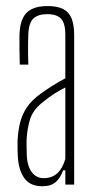

<svg xmlns="http://www.w3.org/2000/svg" viewBox="-20 -626 328 651"><path d="M123.5 5.5Q83 5.5 63.2 -21Q43.5 -47.5 40.5 -94Q40 -108.5 39.5 -121.5Q39 -134.5 39.5 -148Q41 -180.5 47.8 -208.8Q54.5 -237 70.8 -261.5Q87 -286 117.5 -308Q136 -321.5 157.8 -335.2Q179.5 -349 201.5 -360.5V-509Q201.5 -546 187.5 -562Q173.5 -578 139.5 -578Q110 -578 93.8 -563.8Q77.5 -549.5 76 -509Q75.5 -495.5 75.2 -478.2Q75 -461 75.2 -442.5Q75.5 -424 76 -407H47Q46.5 -432 46 -459.2Q45.5 -486.5 46 -508Q47 -542.5 57.2 -564Q67.5 -585.5 88.2 -595.5Q109 -605.5 141.5 -605.5Q175 -605.5 194.8 -595Q214.5 -584.5 223 -562.8Q231.5 -541 231.5 -506V0H201.5V-48.5H194Q186 -24.5 169.8 -9.5Q153.5 5.5 123.5 5.5ZM128 -22Q156 -22 174 -38.2Q192 -54.5 201.5 -87V-329.5Q184.5 -321 166 -309.5Q147.5 -298 120.5 -276Q90.5 -251 81 -218.8Q71.5 -186.5 70 -148Q70 -139.5 70.2 -124.8Q70.5 -110 71 -95Q73.5 -60 88.8 -41Q104 -22 128 -22Z"/></svg>

Font: Big Shoulders Display ExtraLight
Style: Regular
Weight: 250
Designer: Patric King
Foundry: XO Type Co
Version: Version 2.002